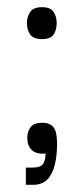

<svg xmlns="http://www.w3.org/2000/svg" viewBox="-20 -427 228 535"><path d="M97 -318Q73 -318 64 -331Q55 -344 55 -363Q55 -380 64 -393.5Q73 -407 97 -407Q121 -407 129.5 -393.5Q138 -380 138 -363Q138 -344 129.5 -331Q121 -318 97 -318ZM52 88V40H70Q94 40 100.5 29Q107 18 107 1Q81 3 68.5 -9Q56 -21 56 -43Q56 -60 65 -72.5Q74 -85 98 -85Q119 -85 129 -72.5Q139 -60 139 -27Q139 7 132.5 33Q126 59 111.5 73.5Q97 88 72 88Z"/></svg>

Font: Darker Grotesque Medium
Style: Regular
Weight: 500
Designer: Gabriel Lam
Foundry: TypeRant
Version: Version 1.000;gftools[0.9.28]